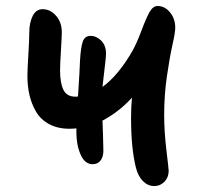

<svg xmlns="http://www.w3.org/2000/svg" viewBox="-20 -649 681 643"><path d="M290 -99.1Q264.2 -99.1 250 -131.3Q235.8 -163.6 235.8 -206.1V-219.2Q225.6 -217.8 212.9 -217.8Q173.3 -217.8 144.8 -233.2Q116.2 -248.5 100.8 -274.9Q85.4 -301.3 78.6 -331.1Q71.8 -360.8 71.8 -395Q71.8 -414.1 75 -466.1Q78.1 -518.1 78.1 -540Q78.1 -572.8 89.4 -595.5Q100.6 -618.2 123 -618.2Q148.4 -618.2 167.7 -596.2Q187 -574.2 187 -541Q187 -527.8 184.1 -480.5Q181.2 -433.1 181.2 -413.1Q181.2 -371.1 192.4 -348.1Q203.6 -325.2 232.9 -325.2Q239.3 -325.2 241.2 -326.2Q247.1 -415 248 -446.8Q250.5 -490.2 257.1 -509.5Q263.7 -528.8 283.2 -528.8Q303.2 -528.8 319.1 -512.7Q335 -496.6 335 -470.2Q335 -461.4 333 -443.1Q331.1 -424.8 327.9 -399.2Q324.7 -373.5 323.2 -357.9Q376.5 -396.5 423.8 -479Q438 -504.4 453.6 -546.1Q469.2 -587.9 480.7 -608.4Q492.2 -628.9 507.8 -628.9Q532.2 -628.9 549.6 -607.4Q566.9 -585.9 566.9 -556.2Q566.9 -540.5 557.6 -499Q548.3 -457.5 539.1 -394.5Q529.8 -331.5 529.8 -264.2Q529.8 -208 537.4 -145.3Q544.9 -82.5 544.9 -77.1Q544.9 -55.2 530.8 -40.5Q516.6 -25.9 497.1 -25.9Q475.6 -25.9 459 -42.2Q442.4 -58.6 435.1 -87.9Q418.9 -152.3 418.9 -254.9Q418.9 -290 421.9 -321.8Q377.4 -273.4 323.2 -245.1Q323.7 -231.9 325 -195.6Q326.2 -159.2 326.2 -144Q326.2 -124 316.9 -111.6Q307.6 -99.1 290 -99.1Z"/></svg>

Font: Shantell Sans Irregular
Style: Regular
Weight: 500
Designer: Stephen Nixon, Anya Danilova, Shantell Martin
Foundry: Arrow Type
Version: Version 1.006;[9816181b4]